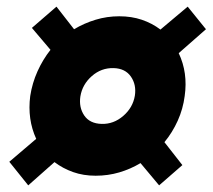

<svg xmlns="http://www.w3.org/2000/svg" viewBox="-20 -589 640 578"><path d="M65 -31 8 -102 89 -171Q62 -230 71 -300Q77 -339 93 -374.5Q109 -410 132 -439L76 -505L150 -569L203 -501Q233 -519 267.5 -529.5Q302 -540 339 -540Q376 -540 407 -529.5Q438 -519 463 -500L545 -569L600 -501L518 -429Q546 -370 536 -300Q531 -261 515 -225.5Q499 -190 475 -161L529 -92L459 -31L403 -98Q373 -80 339 -70Q305 -60 268 -60Q231 -60 200 -71Q169 -82 144 -101ZM222 -299Q217 -266 233.5 -241.5Q250 -217 286 -216Q322 -215 351 -240Q380 -265 386 -301Q391 -334 374 -358.5Q357 -383 322 -384Q285 -385 256.5 -360Q228 -335 222 -299Z"/></svg>

Font: Jost* Heavy
Style: Italic
Weight: 800
Italic angle: -10°
Version: Version 3.7